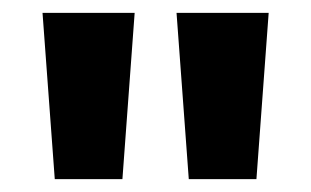

<svg xmlns="http://www.w3.org/2000/svg" viewBox="-20 -734 483 298"><path d="M189 -714 170 -456H65L46 -714ZM397 -714 378 -456H273L254 -714Z"/></svg>

Font: Noto Sans Myanmar ExtraCondensed
Style: Bold
Weight: 700
Width: 2
Designer: Monotype Design Team
Foundry: Monotype Imaging Inc.
Version: Version 2.107; ttfautohint (v1.8.4.7-5d5b)